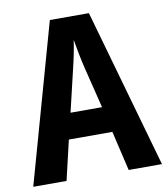

<svg xmlns="http://www.w3.org/2000/svg" viewBox="-81 -784 742 852"><g transform="rotate(-10 290.0 -358.0)"><path d="M430 0H580L377 -716H201L0 0H150L192 -179H388ZM362 -295H220L264 -481C274 -522 284 -568 290 -611C297 -569 306 -522 316 -481Z"/></g></svg>

Font: Noto Sans Display SemiCondensed
Style: Bold
Weight: 700
Width: 4
Designer: Monotype Design Team
Foundry: Monotype Imaging Inc.
Version: Version 1.900